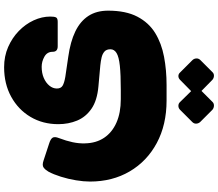

<svg xmlns="http://www.w3.org/2000/svg" viewBox="-82 -526 1035 910"><g transform="rotate(-90 435.0 -70.5)"><path d="M414 202Q299 202 212.5 155.5Q126 109 78 27Q30 -55 30 -161Q30 -191 36 -227.5Q42 -264 53 -299Q64 -334 77 -358Q85 -372 96 -380.5Q107 -389 130 -381L209 -355Q232 -348 238 -338Q244 -328 236 -308Q223 -274 216.5 -243.5Q210 -213 211 -185Q212 -132 237.5 -94Q263 -56 309.5 -35.5Q356 -15 420 -15H465Q537 -15 579 -19.5Q621 -24 639 -35Q657 -46 657 -64Q657 -83 646 -92.5Q635 -102 618 -106Q601 -110 581 -112L481 -121Q414 -127 375 -154Q336 -181 319 -222Q302 -263 302 -311Q302 -385 336.5 -443Q371 -501 432 -534.5Q493 -568 572 -568Q624 -568 667.5 -549Q711 -530 743.5 -498.5Q776 -467 794 -428Q812 -389 812 -349Q812 -330 808 -322Q804 -314 787 -314H671Q645 -314 645 -338Q645 -364 622 -377Q599 -390 574 -390Q544 -390 521 -380Q498 -370 484.5 -353.5Q471 -337 471 -318Q471 -299 484 -291Q497 -283 526 -278L621 -264Q693 -254 741.5 -230.5Q790 -207 815 -168.5Q840 -130 840 -75Q840 9 811.5 63.5Q783 118 734 148Q685 178 621.5 190Q558 202 487 202ZM407 420Q400 427 389 426.5Q378 426 370 419L312 361Q305 353 304.5 342.5Q304 332 312 324L370 266Q378 258 389 258Q400 258 407 266L464 324Q472 332 472.5 343Q473 354 465 362ZM548 420Q541 427 530.5 426.5Q520 426 512 419L453 361Q446 353 445.5 342Q445 331 453 324L512 266Q520 258 530 258Q540 258 547 266L605 324Q613 332 613.5 343Q614 354 606 362Z"/></g></svg>

Font: Rubik Black
Style: Regular
Weight: 900
Designer: Hubert and Fischer
Foundry: Hubert and Fischer
Version: Version 2.300;gftools[0.9.30]